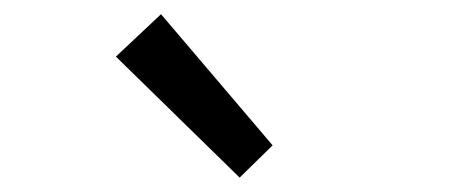

<svg xmlns="http://www.w3.org/2000/svg" viewBox="-20 -892 646 272"><path d="M319.5 -640.4 144.2 -811.8 208.1 -871.9 366.2 -686.1Z"/></svg>

Font: Noto Sans SC Thin
Style: Regular
Weight: 100
Designer: Ryoko NISHIZUKA 西塚涼子 (kana, bopomofo & ideographs); Paul D. Hunt (Latin, Greek & Cyrillic); Sandoll Communications 산돌커뮤니
Foundry: Adobe
Version: Version 2.004-H2;hotconv 1.0.118;makeotfexe 2.5.65603